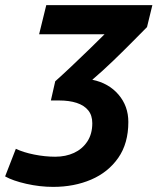

<svg xmlns="http://www.w3.org/2000/svg" viewBox="-58 -546 638 751"><path d="M150 185Q98 185 45 173Q-8 161 -38 144L4 36Q33 50 75.5 58.5Q118 67 158 67Q199 67 231.5 52Q264 37 283.5 7.5Q303 -22 303 -64Q303 -95 287 -114.5Q271 -134 242 -143.5Q213 -153 173 -153H141L158 -228Q186 -253 221.5 -286.5Q257 -320 292 -354Q327 -388 351 -412H95L123 -526H538L517 -440Q497 -420 462 -384.5Q427 -349 385.5 -309Q344 -269 303 -234Q367 -221 405.5 -176Q444 -131 444 -69Q444 15 404.5 71.5Q365 128 298.5 156.5Q232 185 150 185Z"/></svg>

Font: Ubuntu Sans Mono
Style: Bold Italic
Weight: 700
Italic angle: -13.5°
Monospace: yes
Designer: Dalton Maag Ltd
Foundry: Dalton Maag Ltd
Version: Version 1.006